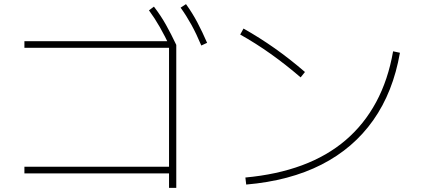

<svg xmlns="http://www.w3.org/2000/svg" viewBox="-20 -875 2040 928"><path d="M797 33V-37H98V-69H797V-644H98V-676H817L832 -658V33ZM804 -644Q777 -701 752.5 -744Q728 -787 700 -825L724 -843Q757 -800 782 -755.5Q807 -711 832 -658ZM953 -655Q929 -712 905 -755.5Q881 -799 853 -838L879 -855Q910 -812 934 -766.5Q958 -721 981 -668Z M1166 -17Q1318 -31 1439.5 -76Q1561 -121 1650.5 -197.5Q1740 -274 1798 -381.5Q1856 -489 1880 -627L1913 -620Q1880 -430 1784 -294Q1688 -158 1534 -79.5Q1380 -1 1170 17ZM1433 -501Q1361 -563 1288.5 -614.5Q1216 -666 1141 -708L1157 -737Q1235 -693 1308 -641.5Q1381 -590 1454 -527Z"/></svg>

Font: M PLUS 2 Thin ExtraLight
Style: Regular
Weight: 250
Version: Version 1.001